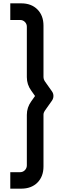

<svg xmlns="http://www.w3.org/2000/svg" viewBox="-20 -914 479 1148"><path d="M107 214H41.5V115.5H100.5Q117 115.5 128.8 103.5Q140.5 91.5 140.5 74.5V-227.5Q140.5 -271.5 166.5 -307.5L189.5 -340L166.5 -372.5Q140.5 -408.5 140.5 -452.5V-754.5Q140.5 -771 128.8 -782.8Q117 -794.5 100.5 -794.5H41.5V-894H107Q167.5 -894 203.8 -857.5Q240 -821 240 -761V-452.5Q240 -441 247 -429.5L290.5 -368Q299.5 -355.5 299.5 -340.2Q299.5 -325 290.5 -312L247 -250.5Q240 -240 240 -227.5V81.5Q240 141.5 203.8 177.8Q167.5 214 107 214Z"/></svg>

Font: Manrope ExtraLight SemiBold
Style: Regular
Weight: 600
Version: Version 4.504